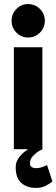

<svg xmlns="http://www.w3.org/2000/svg" viewBox="-20 -732 277 942"><path d="M48 0V-500H188V0ZM118 -548Q84 -548 60.5 -572Q37 -596 37 -630Q37 -664 60.5 -688Q84 -712 118 -712Q152 -712 176 -688Q200 -664 200 -630Q200 -596 176 -572Q152 -548 118 -548ZM188 0Q188 0 172.5 8.5Q157 17 142 33Q127 49 127 70Q127 82 135.5 87.5Q144 93 157 93Q175 93 193 85.5Q211 78 211 78L237 158Q224 170 203.5 180Q183 190 157 190Q112 190 84.5 165.5Q57 141 57 88Q57 65 70 45.5Q83 26 100.5 12.5Q118 -1 131 -8.5Q144 -16 144 -16Z"/></svg>

Font: Epunda Sans
Style: Bold
Weight: 700
Designer: Simon Atzbach
Foundry: typofactur
Version: Version 2.204; ttfautohint (v1.8.4.7-5d5b)